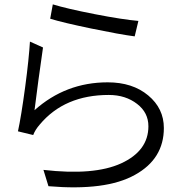

<svg xmlns="http://www.w3.org/2000/svg" viewBox="-20 -793 838 861"><path d="M205.1 -709C243.2 -697.3 304.7 -682.6 389.6 -665C474.6 -647.5 539.1 -635.7 584 -629.9L600.6 -699.2C555.7 -703.1 490.2 -712.9 405.3 -729.5C320.3 -746.1 257.8 -760.7 216.8 -773.4ZM114.3 -606.4C111.3 -557.6 104.5 -489.3 92.8 -402.3C81.1 -315.4 70.3 -249 60.5 -204.1L128.9 -187.5C134.8 -203.1 144.5 -218.8 158.2 -234.4C232.4 -323.2 335.9 -367.2 467.8 -367.2C518.6 -367.2 560.5 -353.5 594.7 -327.1C628.9 -300.8 645.5 -267.6 645.5 -226.6C645.5 -153.3 604.5 -97.7 523.4 -60.5C442.4 -23.4 326.2 -13.7 174.8 -31.2L197.3 42C369.1 56.6 498 40 585 -8.8C671.9 -56.6 714.8 -127 714.8 -218.8C714.8 -277.3 691.4 -326.2 644.5 -365.2C597.7 -404.3 537.1 -423.8 462.9 -423.8C336.9 -423.8 227.5 -381.8 134.8 -298.8C136.7 -316.4 142.6 -361.3 152.3 -433.6C162.1 -505.9 168.9 -554.7 172.9 -580.1Z"/></svg>

Font: Gen Shin Gothic P Normal
Style: Regular
Weight: 300
Designer: [Source Han Sans]
Ryoko NISHIZUKA  (kana & ideographs); Paul D. Hunt (Latin, Greek & Cyrillic); Wenlong ZHANG  (bopomofo
Version: Version 1.002.20150607